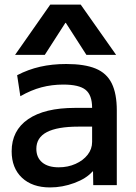

<svg xmlns="http://www.w3.org/2000/svg" viewBox="-20 -810 593 840"><path d="M199 10Q121 10 76 -32.5Q31 -75 31 -148Q31 -239 103 -288.5Q175 -338 308 -338H383Q383 -394 354.5 -417Q326 -440 257 -440Q207 -440 161.5 -428Q116 -416 69 -389L55 -481Q103 -506 155.5 -518Q208 -530 270 -530Q350 -530 398.5 -510Q447 -490 469 -445Q491 -400 491 -327V0H388L387 -60H385Q358 -29 305.5 -9.5Q253 10 199 10ZM237 -78Q277 -78 310.5 -93Q344 -108 363.5 -133Q383 -158 383 -189V-256H323Q231 -256 185 -232Q139 -208 139 -159Q139 -121 164.5 -99.5Q190 -78 237 -78ZM46 -570 200 -790H333L488 -570H358L268 -710H266L176 -570Z"/></svg>

Font: M PLUS 2 Thin Medium
Style: Regular
Weight: 500
Version: Version 1.001